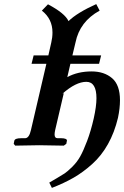

<svg xmlns="http://www.w3.org/2000/svg" viewBox="-20 -709 605 936"><path d="M473.1 -439 462.9 -397.9H323.2L308.1 -333Q358.9 -360.8 426.8 -360.8Q487.8 -360.8 526.4 -327.9Q564.9 -294.9 564.9 -220.2Q564.9 -181.2 555.2 -134.8Q538.1 -63 506.1 -6.1Q474.1 50.8 429.4 90.8Q384.8 130.9 338.4 157.5Q292 184.1 232.9 207L220.2 181.2Q225.1 178.2 239 170.2Q252.9 162.1 257.8 159.2Q281.7 145 294.9 136.5Q308.1 127.9 331.5 105Q355 82 370.6 54.4Q386.2 26.9 404.5 -21.5Q422.9 -69.8 437 -131.8Q450.2 -190.9 450.2 -230Q450.2 -310.1 400.9 -310.1Q350.1 -310.1 284.2 -252L291 -254.9L249 -75.2Q246.1 -62 246.1 -53.2Q246.1 -35.2 261.2 -35.2H278.8Q292 -35.2 299.6 -32Q307.1 -28.8 306.2 -22.9L303.2 -7.8L291 1Q210 -1 170.9 -1L54.2 1L46.9 -7.8L49.8 -22.9Q52.7 -35.2 83 -35.2H102.1Q122.1 -35.2 130.9 -75.2L206.1 -397.9H133.8L144 -439H215.8L230 -502Q235.8 -525.9 235.8 -550.8Q235.8 -616.7 184.1 -657.2L213.9 -688Q296.9 -644 314 -606Q356 -647 449.2 -689L465.8 -657.2Q368.7 -604 348.1 -502L333 -439Z"/></svg>

Font: Linux Libertine O
Style: Semibold Italic
Weight: 600
Italic angle: -11.5°
Designer: Philipp H. Poll
Foundry: Philipp H. Poll
Version: Version 5.1.2